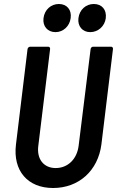

<svg xmlns="http://www.w3.org/2000/svg" viewBox="-20 -934 586 962"><path d="M258 -773C297 -773 329 -803 334 -843C340 -885 315 -914 275 -914C235 -914 203 -885 198 -843C193 -803 218 -773 258 -773ZM432 -773C472 -773 505 -803 510 -843C515 -885 491 -914 450 -914C410 -914 378 -885 373 -843C368 -803 393 -773 432 -773ZM246 8C375 8 471 -79 488 -210L546 -688C547 -695 543 -700 536 -700H447C440 -700 435 -695 434 -688L374 -204C366 -137 320 -92 259 -92C199 -92 163 -137 172 -204L231 -688C232 -695 228 -700 221 -700H132C125 -700 119 -695 118 -688L60 -210C44 -79 118 8 246 8Z"/></svg>

Font: Barlow Semi Condensed SemiBold
Style: Italic
Weight: 600
Width: 4
Italic angle: -7°
Designer: Jeremy Tribby
Foundry: Tribby Type
Version: Version 1.422;hotconv 1.0.109;makeotfexe 2.5.65596